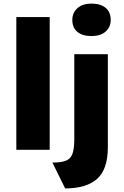

<svg xmlns="http://www.w3.org/2000/svg" viewBox="-20 -835 692 1070"><path d="M71 0V-740H257V0ZM490 -634Q439 -634 411 -657.5Q383 -681 383 -724Q383 -764 411.5 -789.5Q440 -815 490 -815Q540 -815 568.5 -791.5Q597 -768 597 -724Q597 -684 568.5 -659Q540 -634 490 -634ZM343 215 272 71Q321 71 347.5 60.5Q374 50 384 21.5Q394 -7 394 -59V-533H581V-15Q581 109 521 162Q461 215 343 215Z"/></svg>

Font: Lexend ExtraBold
Style: Regular
Weight: 800
Designer: Bonnie Shaver-Troup, Thomas Jockin
Foundry: Lexend
Version: Version 1.007; ttfautohint (v1.8.3)